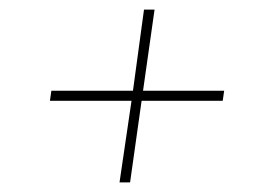

<svg xmlns="http://www.w3.org/2000/svg" viewBox="-20 -431 583 400"><path d="M229 -51H251L275 -221H444L447 -242H278L302 -411H280L257 -242H87L84 -221H254Z"/></svg>

Font: Josefin Slab ExtraLight
Style: Italic
Weight: 250
Italic angle: -12°
Designer: Santiago Orozco
Foundry: Typemade
Version: Version 2.100